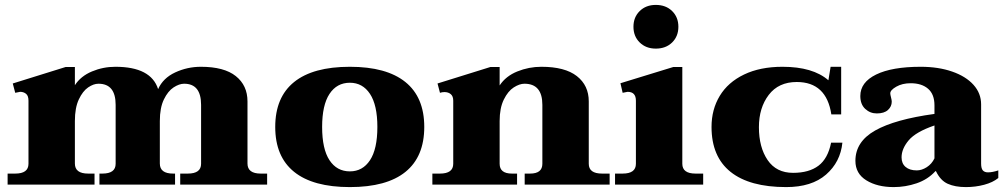

<svg xmlns="http://www.w3.org/2000/svg" viewBox="-20 -752 4095 782"><path d="M1068 -45V0H714V-45H745Q799 -45 799 -85V-325Q799 -411 730 -411Q710 -411 687 -396Q664 -381 647.5 -347Q631 -313 631 -259V-86Q631 -45 685 -45H693V0H385V-45H397Q451 -45 451 -85V-325Q451 -411 381 -411Q361 -411 339 -396Q317 -381 301 -347Q285 -313 285 -259V-86Q285 -45 339 -45H365V0H11V-45H42Q96 -45 96 -85V-342Q96 -362 86 -370Q76 -378 62 -378Q61 -378 42 -374L32 -412L247 -479H285V-405Q309 -442 354.5 -461Q400 -480 450 -480Q595 -480 624 -389Q644 -434 693.5 -457Q743 -480 798 -480Q893 -480 940.5 -442Q988 -404 988 -339V-86Q988 -45 1042 -45Z M1101 -235Q1101 -356 1178 -418Q1255 -480 1405 -480Q1554 -480 1631 -418Q1708 -356 1708 -235Q1708 -114 1631.5 -52Q1555 10 1405 10Q1255 10 1178 -52Q1101 -114 1101 -235ZM1517 -235Q1517 -324 1487 -369.5Q1457 -415 1405 -415Q1352 -415 1322 -369.5Q1292 -324 1292 -235Q1292 -145 1322 -99.5Q1352 -54 1405 -54Q1457 -54 1487 -99.5Q1517 -145 1517 -235Z M2463 -45V0H2117V-45H2139Q2189 -45 2189 -85V-325Q2189 -411 2116 -411Q2096 -411 2072.5 -396Q2049 -381 2032 -346.5Q2015 -312 2015 -259V-85Q2015 -45 2065 -45H2086V0H1741V-45H1772Q1826 -45 1826 -85V-342Q1826 -360 1816 -368.5Q1806 -377 1790 -377Q1781 -377 1772 -374L1762 -412L1977 -479H2015V-404Q2040 -442 2087 -461Q2134 -480 2185 -480Q2281 -480 2329.5 -442Q2378 -404 2378 -339V-85Q2378 -45 2432 -45Z M2560 -643Q2560 -682 2585.5 -707Q2611 -732 2651 -732Q2692 -732 2717.5 -707Q2743 -682 2743 -643Q2743 -604 2717.5 -579Q2692 -554 2651 -554Q2611 -554 2585.5 -579Q2560 -604 2560 -643ZM2485 -45H2516Q2570 -45 2570 -85V-342Q2570 -378 2536 -378Q2535 -378 2516 -374L2507 -413L2722 -479H2759V-85Q2759 -45 2813 -45H2844V0H2485Z M2878 -235Q2878 -306 2911.5 -361.5Q2945 -417 3010.5 -448.5Q3076 -480 3167 -480Q3291 -480 3354 -425L3363 -480H3406V-286H3366Q3346 -418 3225 -418Q3151 -418 3111 -365.5Q3071 -313 3071 -234Q3071 -152 3106.5 -100Q3142 -48 3210 -48Q3275 -48 3313.5 -77Q3352 -106 3365 -171H3411Q3403 -92 3344.5 -41Q3286 10 3182 10Q3033 10 2955.5 -52Q2878 -114 2878 -235Z M3464 -97Q3464 -175 3544.5 -220.5Q3625 -266 3786 -288V-323Q3786 -368 3760 -390.5Q3734 -413 3689 -413Q3655 -413 3630.5 -399Q3606 -385 3606 -372Q3606 -367 3609 -355.5Q3612 -344 3612 -338Q3612 -318 3596.5 -304Q3581 -290 3551 -290Q3524 -290 3504 -308.5Q3484 -327 3484 -361Q3484 -417 3548.5 -448.5Q3613 -480 3730 -480Q3802 -480 3858 -460.5Q3914 -441 3945 -406.5Q3976 -372 3976 -327V-86Q3976 -66 3983 -58Q3990 -50 4004 -50Q4022 -50 4046 -58V-27Q4024 -9 3988.5 0.5Q3953 10 3914 10Q3870 10 3840 -3.5Q3810 -17 3792 -55H3790Q3759 -21 3713.5 -5.5Q3668 10 3620 10Q3553 10 3508.5 -17.5Q3464 -45 3464 -97ZM3786 -107V-241Q3710 -215 3681 -180.5Q3652 -146 3652 -111Q3652 -86 3668.5 -72Q3685 -58 3714 -58Q3734 -58 3754.5 -71Q3775 -84 3786 -107Z"/></svg>

Font: Taviraj ExtraBold
Style: Regular
Weight: 800
Designer: Katatrad Team
Foundry: CadsonDemak
Version: Version 1.001